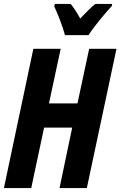

<svg xmlns="http://www.w3.org/2000/svg" viewBox="-24 -964 617 984"><path d="M430 -784Q447 -812 486 -860Q525 -908 549 -933L551 -944H465Q449 -932 429.5 -912.5Q410 -893 387 -869Q374 -893 361.5 -912Q349 -931 338 -944H257L254 -931Q269 -900 285 -857Q301 -814 309 -784ZM136 0 202 -310H346L281 0H421L573 -714H433L373 -434H227L287 -714H147L-4 0Z"/></svg>

Font: Noto Sans UI Condensed ExtraBold
Style: Italic
Weight: 800
Width: 3
Designer: Monotype Design Team
Foundry: Monotype Imaging Inc.
Version: 1.001